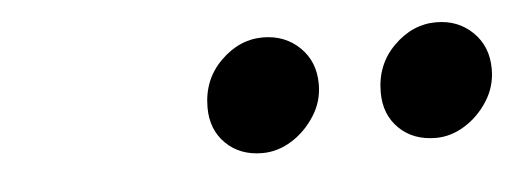

<svg xmlns="http://www.w3.org/2000/svg" viewBox="-27 -793 625 233"><g transform="rotate(-5 286.0 -677.0)"><path d="M496.8 -607Q469.2 -607 452 -623.9Q434.8 -640.8 434.8 -667.8Q434.8 -701.8 457.5 -724.2Q480.2 -746.8 509 -746.8Q535.8 -746.8 553.6 -729.4Q571.5 -712 571.5 -684.5Q571.5 -663 560.1 -645.4Q548.8 -627.8 531.9 -617.4Q515 -607 496.8 -607ZM285.5 -607Q258.2 -607 241 -623.9Q223.8 -640.8 223.8 -667.8Q223.8 -701.8 246.5 -724.2Q269.2 -746.8 298 -746.8Q324.8 -746.8 342.8 -729.4Q360.8 -712 360.8 -684.5Q360.8 -663 349.2 -645.4Q337.8 -627.8 320.9 -617.4Q304 -607 285.5 -607Z"/></g></svg>

Font: Ubuntu Sans
Style: Italic
Weight: 400
Italic angle: -13.5°
Designer: Dalton Maag Ltd
Foundry: Dalton Maag Ltd
Version: Version 1.006